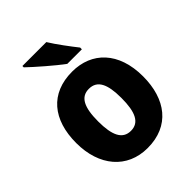

<svg xmlns="http://www.w3.org/2000/svg" viewBox="-218 -886 1016 1016"><g transform="rotate(-45 290.5 -378.0)"><path d="M306 -766H127V-756C164 -720 257 -639 303 -606H412V-619C384 -654 332 -723 306 -766ZM540 -276C540 -458 438 -559 292 -559C129 -559 40 -451 40 -276C40 -105 136 10 289 10C454 10 540 -106 540 -276ZM203 -275C203 -381 229 -432 290 -432C353 -432 378 -380 378 -276C378 -171 353 -117 291 -117C228 -117 203 -171 203 -275Z"/></g></svg>

Font: Noto Sans Thai SemCond ExtBd
Style: Regular
Weight: 800
Width: 4
Designer: Monotype Design Team
Foundry: Monotype Imaging Inc.
Version: Version 2.002